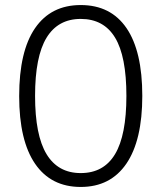

<svg xmlns="http://www.w3.org/2000/svg" viewBox="-20 -733 640 761"><path d="M300 8Q182 8 119 -84Q56 -176 56 -352Q56 -530 119 -621.5Q182 -713 300 -713Q419 -713 481.5 -621.5Q544 -530 544 -353Q544 -177 481 -84.5Q418 8 300 8ZM300 -47Q391 -47 436 -122Q481 -197 481 -353Q481 -510 436 -584Q391 -658 300 -658Q210 -658 164.5 -583.5Q119 -509 119 -353Q119 -197 164.5 -122Q210 -47 300 -47Z"/></svg>

Font: Mulish Light
Style: Regular
Weight: 300
Designer: Vernon Adams
Foundry: Vernon Adams
Version: Version 3.603; ttfautohint (v1.8.3)